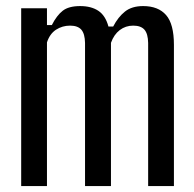

<svg xmlns="http://www.w3.org/2000/svg" viewBox="-20 -628 656 648"><path d="M51.5 0V-600H138.5V-543.5H155Q171.5 -576 191.8 -591.8Q212 -607.5 250.5 -607.5Q288 -607.5 312 -591.5Q336 -575.5 346 -538.5H362Q378.5 -570.5 401.8 -589Q425 -607.5 463 -607.5Q514 -607.5 540.5 -577.2Q567 -547 567 -476.5V0H480V-483Q479.5 -514 467.5 -527.8Q455.5 -541.5 429.5 -541.5Q404 -541.5 384.2 -526.5Q364.5 -511.5 354.5 -483.5V0H267V-483Q266.5 -514 254.5 -527.8Q242.5 -541.5 216.5 -541.5Q190.5 -541.5 169.2 -527.8Q148 -514 138.5 -485V0Z"/></svg>

Font: Big Shoulders Display Thin SemiBold
Style: Regular
Weight: 600
Version: Version 2.002